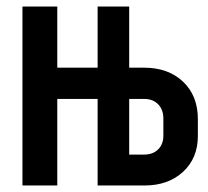

<svg xmlns="http://www.w3.org/2000/svg" viewBox="-20 -570 640 590"><path d="M49 0V-550H156V-362H280V-550H377V-362H423Q497 -362 542.5 -319Q588 -276 588 -204V-152Q588 -84 542.5 -42Q497 0 424 0H280V-266H156V0ZM377 -95H423Q450 -95 466 -111Q482 -127 482 -153V-206Q482 -233 466 -249.5Q450 -266 423 -266H377Z"/></svg>

Font: Pitagon Sans Mono
Style: Bold
Weight: 700
Monospace: yes
Designer: Travis Tran
Foundry: Pitagon
Version: Version 1.001; ttfautohint (v1.8.4.7-5d5b);gftools[0.9.26]